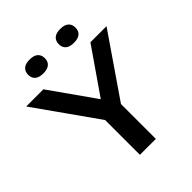

<svg xmlns="http://www.w3.org/2000/svg" viewBox="-273 -1089 1240 1240"><g transform="rotate(-45 347.0 -469.5)"><path d="M278.5 0V-373.5L308.5 -275.5L-20 -740H137L376.5 -400.5H331.5L566.5 -740H713.5L394.5 -275.5L424 -372V0ZM489.5 -812.5Q450.5 -812.5 431.8 -829.2Q413 -846 413 -875.5Q413 -905 431.8 -922Q450.5 -939 489.5 -939Q528 -939 546.8 -922Q565.5 -905 565.5 -875.5Q565.5 -846 546.8 -829.2Q528 -812.5 489.5 -812.5ZM209.5 -812.5Q171 -812.5 152.2 -829.2Q133.5 -846 133.5 -875.5Q133.5 -905 152.2 -922Q171 -939 209.5 -939Q248.5 -939 267.2 -922Q286 -905 286 -875.5Q286 -846 267.2 -829.2Q248.5 -812.5 209.5 -812.5Z"/></g></svg>

Font: Encode Sans SC Expanded SemiBold
Style: Regular
Weight: 600
Width: 7
Designer: Multiple Designers
Foundry: Impallari Type
Version: Version 3.002